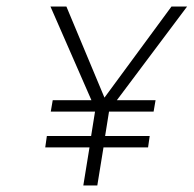

<svg xmlns="http://www.w3.org/2000/svg" viewBox="-20 -585 595 590"><path d="M135 -565 261 -277H142L136 -242H272L260 -167H124L119 -132H255L236 -15H279L298 -132H435L440 -167H303L315 -242H452L458 -277H339L555 -565H507L301 -285L184 -565Z"/></svg>

Font: Charger Sport
Style: HLNrwObl
Weight: 100
Designer: Jasper
Foundry: Cannot Into Space Fonts
Version: Version 1.1